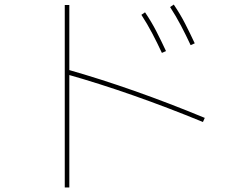

<svg xmlns="http://www.w3.org/2000/svg" viewBox="-20 -782 1040 842"><path d="M284 40H264V-760H284ZM878 -265 870 -247Q714 -311 564.5 -363.5Q415 -416 270 -457L276 -477Q420 -436 570.5 -383Q721 -330 878 -265ZM690 -550Q670 -593 648 -635Q626 -677 600 -717L616 -728Q644 -687 666 -644Q688 -601 708 -558ZM816 -584Q796 -627 774 -669Q752 -711 726 -751L742 -762Q770 -721 792 -678Q814 -635 834 -592Z"/></svg>

Font: Murecho Thin Thin
Style: Regular
Weight: 250
Version: Version 1.010